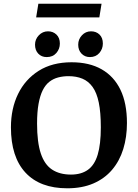

<svg xmlns="http://www.w3.org/2000/svg" viewBox="-20 -1000 743 1036"><path d="M343 16Q196 16 117.5 -68.5Q39 -153 39 -313Q39 -414 77.5 -493Q116 -572 189 -618Q262 -664 366 -664Q462 -664 528.5 -626Q595 -588 630 -515.5Q665 -443 665 -336Q665 -260 645 -195.5Q625 -131 584.5 -83.5Q544 -36 483.5 -10Q423 16 343 16ZM363 -58Q418 -58 454 -83.5Q490 -109 507 -165Q524 -221 524 -313Q524 -393 513 -446.5Q502 -500 479.5 -531Q457 -562 424.5 -575.5Q392 -589 350 -589Q320 -589 293.5 -582Q267 -575 246 -558.5Q225 -542 210.5 -513Q196 -484 188 -439.5Q180 -395 180 -333Q180 -233 200 -172.5Q220 -112 261 -85Q302 -58 363 -58ZM465 -692Q438 -692 420 -710.5Q402 -729 402 -759Q402 -788 422 -809.5Q442 -831 471 -831Q499 -831 517 -813.5Q535 -796 535 -765Q535 -736 516 -714Q497 -692 465 -692ZM232 -692Q204 -692 186.5 -710.5Q169 -729 169 -759Q169 -788 189.5 -809.5Q210 -831 239 -831Q266 -831 284.5 -813.5Q303 -796 303 -765Q303 -736 284 -714Q265 -692 232 -692ZM175 -906 187 -980H528L516 -906Z"/></svg>

Font: Faustina Light SemiBold
Style: Regular
Weight: 600
Version: Version 1.200